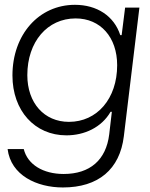

<svg xmlns="http://www.w3.org/2000/svg" viewBox="-20 -578 636 813"><path d="M246.1 215.8C396.5 215.8 487.3 139.2 504.4 -1L570.3 -545.9H509.8L495.1 -429.2H489.3C462.9 -510.7 390.1 -557.6 297.4 -557.6C144.5 -557.6 32.7 -431.6 32.7 -258.3C32.7 -109.4 127 -4.9 261.2 -4.9C337.4 -4.9 409.7 -38.1 448.2 -104.5H453.6L442.4 -8.8C429.2 99.1 361.3 158.7 249.5 158.7C162.6 158.7 96.7 118.7 80.6 53.2H12.2C25.9 164.6 136.2 215.8 246.1 215.8ZM95.7 -259.8C95.7 -401.4 180.7 -500 300.3 -500C405.3 -500 476.1 -420.4 476.1 -301.8C476.1 -160.2 391.1 -62 272 -62C167 -62 95.7 -142.1 95.7 -259.8Z"/></svg>

Font: Guggenheim Sans Display Light
Style: Italic
Weight: 300
Italic angle: -7°
Designer: Modified by Tom Baber under direction of Pentagram Design 2023
Foundry: rsms
Version: Version 1.001;Glyphs 3.1.2 (3151)